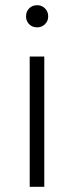

<svg xmlns="http://www.w3.org/2000/svg" viewBox="-20 -717 284 737"><path d="M94 -500H150V0H94ZM123 -612Q104 -612 92 -624Q80 -636 80 -654Q80 -673 92 -685Q104 -697 123 -697Q140 -697 152.5 -685Q165 -673 165 -654Q165 -636 152.5 -624Q140 -612 123 -612Z"/></svg>

Font: Albert Sans Light
Style: Regular
Weight: 300
Designer: Andreas Rasmussen
Foundry: a.Foundry
Version: Version 1.025